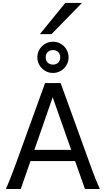

<svg xmlns="http://www.w3.org/2000/svg" viewBox="-20 -1272 721 1292"><path d="M334.5 -617.7 211.4 -263.7H459ZM19.5 0Q25.9 -14.6 32.7 -30.8Q39.6 -46.9 47.6 -67.1Q55.7 -87.4 65.4 -113.3Q75.2 -139.2 87.9 -173.3L283.2 -712.9H388.2L583.5 -173.3Q595.7 -139.2 605.5 -113.3Q615.2 -87.4 623.5 -67.1Q631.8 -46.9 638.7 -30.8Q645.5 -14.6 651.9 0H551.8L485.4 -188H185.1L119.6 0ZM231.4 -886.2Q231.4 -908.2 239.5 -927.2Q247.6 -946.3 262 -960.7Q276.4 -975.1 295.4 -983.2Q314.5 -991.2 336.4 -991.2Q358.4 -991.2 377.4 -983.2Q396.5 -975.1 410.9 -960.7Q425.3 -946.3 433.3 -927.2Q441.4 -908.2 441.4 -886.2Q441.4 -864.3 433.3 -845.2Q425.3 -826.2 410.9 -811.8Q396.5 -797.4 377.4 -789.3Q358.4 -781.2 336.4 -781.2Q314.5 -781.2 295.4 -789.3Q276.4 -797.4 262 -811.8Q247.6 -826.2 239.5 -845.2Q231.4 -864.3 231.4 -886.2ZM385.3 -886.2Q385.3 -908.2 371.8 -921.6Q358.4 -935.1 336.4 -935.1Q314.5 -935.1 301 -921.6Q287.6 -908.2 287.6 -886.2Q287.6 -864.3 301 -850.8Q314.5 -837.4 336.4 -837.4Q358.4 -837.4 371.8 -850.8Q385.3 -864.3 385.3 -886.2ZM531.7 -1252.4 326.7 -1042.5H248.5L419.4 -1252.4Z"/></svg>

Font: Andika Eur
Style: Regular
Weight: 400
Designer: Victor Gaultney, Annie Olsen, Julie Remington, Don Collingsworth, Eric Hays, Becca Hirsbrunner
Foundry: SIL International
Version: Version 5.000